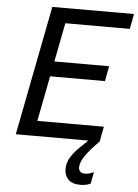

<svg xmlns="http://www.w3.org/2000/svg" viewBox="-63 -768 763 1063"><g transform="rotate(5 319.0 -236.0)"><path d="M44 0 184 -720H280L140 0ZM108 0 124 -84H526L510 0ZM176 -336 192 -420H526L510 -336ZM232 -636 248 -720H638L622 -636ZM481 236Q469 242 455 245Q441 248 424 248Q378 248 356.5 225Q335 202 335 169Q335 133 353 103.5Q371 74 397 48.5Q423 23 447 0H510Q458 52 433.5 88Q409 124 409 152Q409 166 417.5 175Q426 184 446 184Q467 184 491 172H493Z"/></g></svg>

Font: Kufam
Style: Italic
Weight: 400
Italic angle: -11°
Designer: Artur Schmal
Foundry: Original Type
Version: Version 1.301; ttfautohint (v1.8.3)